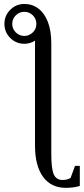

<svg xmlns="http://www.w3.org/2000/svg" viewBox="-20 -719 417 956"><path d="M377.4 207Q345.2 216.3 307.6 216.3Q234.4 216.3 194.3 161.4Q154.3 106.4 154.3 5.4V-516.6Q130.4 -501 101.1 -501Q60.1 -501 31 -530Q2 -559.1 2 -600.1Q2 -641.1 31 -670.2Q60.1 -699.2 101.1 -699.2Q141.1 -699.2 171.1 -676.5Q201.2 -653.8 218.3 -610.1Q235.4 -566.4 235.4 -502.9V47.4Q235.4 121.6 247.8 149.4Q260.3 177.2 291.5 177.2Q314.9 177.2 331.5 167L353.5 106.9H377.4ZM101.1 -540Q124.5 -540 142.8 -557.1Q161.1 -574.2 161.1 -600.1Q161.1 -625 143.6 -642.6Q126 -660.2 101.1 -660.2Q76.2 -660.2 58.6 -642.6Q41 -625 41 -600.1Q41 -574.7 59.1 -557.4Q77.1 -540 101.1 -540Z"/></svg>

Font: Liberation Serif
Style: Regular
Weight: 400
Designer: Steve Matteson
Foundry: Ascender Corporation
Version: Version 2.1.5